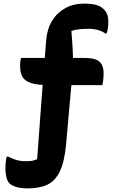

<svg xmlns="http://www.w3.org/2000/svg" viewBox="-20 -790 640 1060"><path d="M96 -470H448Q484 -470 507 -462Q530 -454 541 -435Q552 -416 552 -383Q552 -372 551 -360.5Q550 -349 548.5 -339Q547 -329 545 -320H252Q188 -320 153 -331Q118 -342 104.5 -365Q91 -388 91 -426Q91 -434 91.5 -442Q92 -450 93.5 -457.5Q95 -465 96 -470ZM122 100Q137 100 147.5 99Q158 98 167 95.5Q176 93 185 89Q190 23 195.5 -51.5Q201 -126 206.5 -201.5Q212 -277 217.5 -347Q223 -417 227.5 -474Q232 -531 235 -568Q240 -630 267.5 -675Q295 -720 340.5 -745Q386 -770 443 -770Q488 -770 513 -762Q538 -754 551 -741Q565 -728 571.5 -710.5Q578 -693 578 -671Q578 -660 577.5 -651Q577 -642 575.5 -633.5Q574 -625 572.5 -618Q571 -611 568 -605H562Q551 -613 536.5 -619Q522 -625 505 -628Q488 -631 469 -631Q438 -631 413.5 -628Q389 -625 374 -619Q376 -598 378 -570Q380 -542 381.5 -513Q383 -484 383.5 -459.5Q384 -435 383 -421Q381 -395 377.5 -357.5Q374 -320 370 -274.5Q366 -229 361.5 -180.5Q357 -132 353 -84.5Q349 -37 345 6Q336 103 310.5 156Q285 209 241.5 229.5Q198 250 133 250Q92 250 66 241Q40 232 29 219Q19 206 14.5 185Q10 164 10 139Q10 125 11 113Q12 101 13.5 91Q15 81 18 74H24Q49 87 71.5 93.5Q94 100 122 100Z"/></svg>

Font: Recursive Monospace Casual ExtraBold
Style: Regular
Weight: 800
Version: Version 1.047